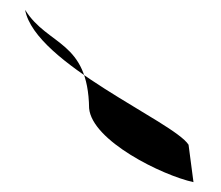

<svg xmlns="http://www.w3.org/2000/svg" viewBox="-20 -752 448 390"><path d="M31 -732C77 -658 159 -670 161 -532C167 -466 309 -396 373 -382L363 -458C333 -505 51 -622 31 -732Z"/></svg>

Font: Interstorm
Style: Regular
Weight: 400
Version: Version 0.7